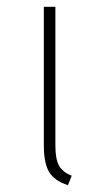

<svg xmlns="http://www.w3.org/2000/svg" viewBox="-20 -540 300 565"><path d="M143 -520V-112Q143 -71 154 -52Q165 -33 191 -23L180 5Q140 -8 124.5 -34Q109 -60 109 -111V-520Z"/></svg>

Font: Fira Sans UltraLight
Style: Regular
Weight: 200
Designer: Carrois Corporate & Edenspiekermann AG
Foundry: Carrois Corporate GbR & Edenspiekermann AG
Version: Version 4.106;PS 004.106;hotconv 1.0.70;makeotf.lib2.5.58329